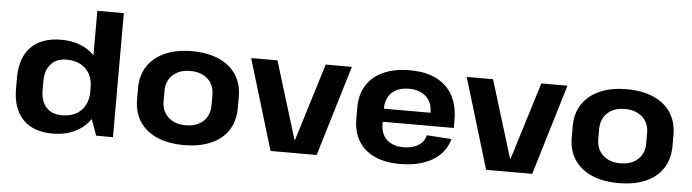

<svg xmlns="http://www.w3.org/2000/svg" viewBox="-47 -935 4113 1141"><g transform="rotate(5 2010.0 -365.0)"><path d="M290 10Q176 10 114 -54Q52 -118 52 -237V-303Q52 -422 115 -486Q178 -550 294 -550Q374 -550 434 -518.5Q494 -487 527 -429Q560 -371 560 -292V-251Q560 -172 526.5 -113.5Q493 -55 432.5 -22.5Q372 10 290 10ZM335 -103Q410 -103 451.5 -145Q493 -187 493 -260V-281Q493 -353 451 -394Q409 -435 335 -435Q277 -435 243.5 -398Q210 -361 210 -295V-242Q210 -177 243.5 -140Q277 -103 335 -103ZM493 -158V-740H651V0H551Z M1074 10Q981 10 913.5 -19.5Q846 -49 810 -104.5Q774 -160 774 -237V-303Q774 -380 810.5 -435Q847 -490 914.5 -520Q982 -550 1074 -550Q1168 -550 1235.5 -520.5Q1303 -491 1339 -435.5Q1375 -380 1375 -303V-237Q1375 -160 1339 -104.5Q1303 -49 1235.5 -19.5Q1168 10 1074 10ZM1074 -108Q1140 -108 1179 -143.5Q1218 -179 1218 -240V-300Q1218 -361 1179 -396.5Q1140 -432 1074 -432Q1010 -432 971 -396.5Q932 -361 932 -300V-240Q932 -180 971 -144Q1010 -108 1074 -108Z M1428 -540H1585L1727 -78H1730L1873 -540H2029L1866 0H1591Z M2362 10Q2274 10 2211 -19Q2148 -48 2115 -103.5Q2082 -159 2082 -236V-304Q2082 -380 2117 -435.5Q2152 -491 2218 -520.5Q2284 -550 2374 -550Q2514 -550 2589 -479Q2664 -408 2664 -277V-231H2211V-309H2539L2518 -279V-311Q2518 -371 2480.5 -405.5Q2443 -440 2379 -440Q2313 -440 2276.5 -405Q2240 -370 2240 -308V-219Q2240 -158 2276 -124.5Q2312 -91 2375 -91Q2430 -91 2464.5 -113Q2499 -135 2508 -174L2656 -164Q2633 -80 2556 -35Q2479 10 2362 10Z M2714 -540H2871L3013 -78H3016L3159 -540H3315L3152 0H2877Z M3667 10Q3574 10 3506.5 -19.5Q3439 -49 3403 -104.5Q3367 -160 3367 -237V-303Q3367 -380 3403.5 -435Q3440 -490 3507.5 -520Q3575 -550 3667 -550Q3761 -550 3828.5 -520.5Q3896 -491 3932 -435.5Q3968 -380 3968 -303V-237Q3968 -160 3932 -104.5Q3896 -49 3828.5 -19.5Q3761 10 3667 10ZM3667 -108Q3733 -108 3772 -143.5Q3811 -179 3811 -240V-300Q3811 -361 3772 -396.5Q3733 -432 3667 -432Q3603 -432 3564 -396.5Q3525 -361 3525 -300V-240Q3525 -180 3564 -144Q3603 -108 3667 -108Z"/></g></svg>

Font: Pathway Extreme 8pt Thin 12pt
Style: Bold
Weight: 700
Version: Version 1.001;gftools[0.9.26]